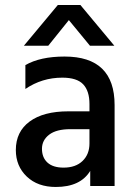

<svg xmlns="http://www.w3.org/2000/svg" viewBox="-20 -740 539 764"><path d="M233 -73Q281 -73 308.5 -99.5Q336 -126 336 -169V-226H260Q204 -226 175.5 -204Q147 -182 147 -148Q147 -113 169 -93Q191 -73 233 -73ZM339 -60Q300 4 202 4Q130 4 86.5 -37.5Q43 -79 43 -143Q43 -216 98 -256.5Q153 -297 252 -297H336V-326Q336 -378 311 -404.5Q286 -431 228 -431Q147 -431 81 -386V-481Q140 -515 237 -515Q436 -515 436 -322V0H339ZM172 -558H75L210 -720H300L435 -558H338L254 -660Z"/></svg>

Font: Hind Vadodara Medium
Style: Regular
Weight: 500
Designer: Hitesh Malaviya
Foundry: Indian Type Foundry
Version: Version 1.001;PS 1.0;hotconv 1.0.86;makeotf.lib2.5.63406; tt